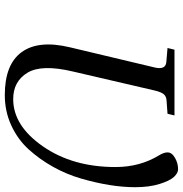

<svg xmlns="http://www.w3.org/2000/svg" viewBox="-1 -746 762 800"><g transform="rotate(90 380.0 -346.0)"><path d="M177 -256 261 -609Q272 -655 239 -658L180 -663L187 -692H461L454 -663L399 -659Q381 -658 372 -646.5Q363 -635 357 -609L278 -269Q247 -139 283 -79.5Q319 -20 393 -20Q504 -20 590 -144Q676 -268 676 -446Q676 -548 627 -628Q615 -648 615 -663Q615 -681 637.5 -694Q660 -707 685 -707Q701 -707 717 -690Q733 -673 746.5 -630Q760 -587 760 -528Q760 -478 751 -421.5Q742 -365 724 -303Q706 -241 674.5 -185Q643 -129 602 -84Q561 -39 502.5 -12Q444 15 376 15Q248 15 197 -55.5Q146 -126 177 -256Z"/></g></svg>

Font: Heuristica
Style: Italic
Weight: 400
Italic angle: -13°
Version: Version 1.0.2